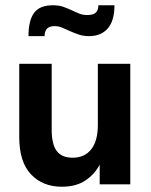

<svg xmlns="http://www.w3.org/2000/svg" viewBox="-20 -699 574 728"><path d="M214 9Q142 9 97.5 -38Q53 -85 53 -179V-457H176V-207Q176 -151 195.5 -126Q215 -101 255 -101Q301 -101 326 -133Q351 -165 351 -225V-457H474V0H358V-75Q339 -38 303.5 -14.5Q268 9 214 9ZM318 -562Q296 -562 278.5 -568Q261 -574 245.5 -581Q230 -588 216 -594Q202 -600 187 -600Q149 -600 149 -562H88Q88 -622 109.5 -650.5Q131 -679 180 -679Q204 -679 220.5 -673Q237 -667 251 -660.5Q265 -654 279 -648Q293 -642 311 -642Q334 -642 343.5 -651.5Q353 -661 353 -679H414Q414 -620 388.5 -591Q363 -562 318 -562Z"/></svg>

Font: Tilda Sans Bold
Style: Regular
Weight: 700
Designer: ParaType Ltd
Foundry: ParaType Ltd
Version: Version 1.009